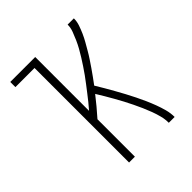

<svg xmlns="http://www.w3.org/2000/svg" viewBox="-200 -868 1001 1001"><g transform="rotate(-45 300.0 -367.5)"><path d="M177 0V-697H36V-735H220V-338Q235 -355 250 -373.5Q265 -392 279 -410.5Q293 -429 307.5 -447.5Q322 -466 335.5 -485Q349 -504 362 -523.5Q375 -543 387.5 -563Q400 -583 411.5 -603.5Q423 -624 432.5 -645.5Q442 -667 450.5 -689.5Q459 -712 459 -735H505Q505 -712 497.5 -690Q490 -668 480.5 -646.5Q471 -625 459.5 -605Q448 -585 436.5 -565Q425 -545 412 -525.5Q399 -506 386 -487Q373 -468 359.5 -449.5Q346 -431 332 -412Q347 -388 361 -363.5Q375 -339 389 -314.5Q403 -290 416.5 -264.5Q430 -239 442.5 -214Q455 -189 466.5 -163Q478 -137 488 -110.5Q498 -84 505.5 -56Q513 -28 513 0H470Q470 -26 463.5 -51.5Q457 -77 448 -101Q439 -125 428.5 -149Q418 -173 406.5 -196.5Q395 -220 383 -243Q371 -266 358 -288.5Q345 -311 332 -333.5Q319 -356 305 -378Q285 -352 263.5 -326.5Q242 -301 220 -276V0Z"/></g></svg>

Font: Zed Sans Extralight Extended
Style: Regular
Weight: 200
Width: 7
Designer: Belleve Invis
Foundry: Belleve Invis
Version: Version 1.0.0; ttfautohint (v1.8.4)